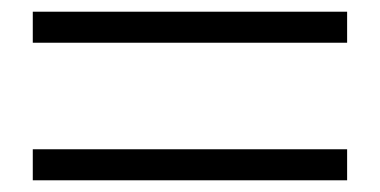

<svg xmlns="http://www.w3.org/2000/svg" viewBox="-20 -530 649 328"><path d="M573 -222H36V-275H573ZM573 -457H36V-510H573Z"/></svg>

Font: Noto Serif JP ExtraBold
Style: Regular
Weight: 800
Designer: Ryoko NISHIZUKA 西塚涼子 (kana & ideographs); Frank Grießhammer (Latin, Greek & Cyrillic); Wenlong ZHANG 张文龙 (bopomofo); San
Foundry: Adobe
Version: Version 2.003-H1;hotconv 1.1.1;makeotfexe 2.6.0